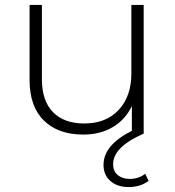

<svg xmlns="http://www.w3.org/2000/svg" viewBox="-20 -542 709 779"><path d="M563 -522H513V-244C513 -182 495.8 -132.7 461.5 -96C427.2 -59.3 380.7 -41 322 -41C267.3 -41 225 -56.3 195 -87C165 -117.7 150 -162.3 150 -221V-522H100V-217C100 -145.7 119.3 -91 158 -53C196.7 -15 250 4 318 4C364 4 404 -6.2 438 -26.5C472 -46.8 497.7 -75.3 515 -112V0H563ZM428 192.5C446.7 208.8 471.3 217 502 217C533.3 217 560.3 208.7 583 192L569 163C561 169.7 551.5 174.8 540.5 178.5C529.5 182.2 518.3 184 507 184C487 184 470.7 178.8 458 168.5C445.3 158.2 439 143.3 439 124C439 77.3 480.3 36 563 0L539 -22C446.3 18 400 67.7 400 127C400 154.3 409.3 176.2 428 192.5Z"/></svg>

Font: Montserrat Custom ExtraLight
Style: Regular
Weight: 300
Designer: Julieta Ulanovsky
Foundry: Julieta Ulanovsky
Version: Version 7.200